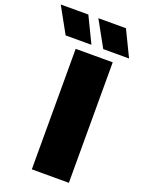

<svg xmlns="http://www.w3.org/2000/svg" viewBox="-282 -1030 825 1108"><g transform="rotate(20 130.5 -475.5)"><path d="M60 0V-740H287.5V0ZM210 -793 122.5 -951H292L368.5 -793ZM-21 -793 -108.5 -951H61L137.5 -793Z"/></g></svg>

Font: Encode Sans SC SemiExpanded Black
Style: Regular
Weight: 900
Width: 6
Designer: Multiple Designers
Foundry: Impallari Type
Version: Version 3.002